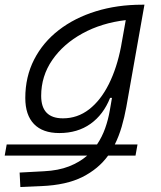

<svg xmlns="http://www.w3.org/2000/svg" viewBox="-62 -542 668 797"><path d="M-42.5 104 -34.2 57.6H340.8Q361.8 26.4 374.5 -9.5Q387.2 -45.4 393.6 -82.5L402.8 -135.7H395Q367.2 -65.9 313.5 -27.8Q259.8 10.3 184.1 10.3Q115.2 10.3 79.1 -27.1Q43 -64.5 43 -135.3Q43 -223.1 79.6 -294.7Q116.2 -366.2 181.9 -417Q247.6 -467.8 335.9 -495.1Q424.3 -522.5 528.3 -522.5H537.6L462.4 -98.1Q454.6 -55.2 443.1 -15.9Q431.6 23.4 414.6 57.6H508.8L500.5 104H386.7Q346.7 159.2 280.3 192.6Q213.9 226.1 110.4 230.5L22.5 234.4L19.5 174.3L120.1 168.9Q180.2 166 224.4 148.7Q268.6 131.3 299.8 104ZM460 -458.5Q359.9 -446.8 280.5 -403.3Q201.2 -359.9 155 -293Q108.9 -226.1 108.9 -144Q108.9 -50.8 199.2 -50.8Q259.8 -50.8 307.9 -88.1Q356 -125.5 389.6 -192.6Q423.3 -259.8 440.4 -348.6L443.8 -368.2V-367.7Z"/></svg>

Font: Cascadia Mono Light
Style: Italic
Weight: 300
Italic angle: -10°
Monospace: yes
Designer: Aaron Bell
Foundry: Saja Typeworks
Version: Version 2404.023; ttfautohint (v1.8.4)